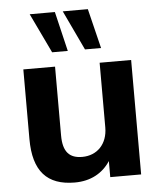

<svg xmlns="http://www.w3.org/2000/svg" viewBox="-56 -842 753 901"><g transform="rotate(-5 321.0 -391.5)"><path d="M260.3 10.7C334.5 10.7 391.6 -20.5 427.7 -75.7V0H573.2V-539.1H424.8V-234.4C424.8 -156.2 375.5 -106 305.2 -106C245.6 -106 214.8 -136.7 214.8 -214.8V-539.1H65.4V-210.9C65.4 -59.6 129.4 10.7 260.3 10.7ZM437.5 -607.4 391.6 -794.4H273.4L361.8 -607.4ZM280.8 -607.4 236.3 -794.4H117.7L207 -607.4Z"/></g></svg>

Font: Winston
Style: Bold
Weight: 700
Designer: Vernon Adams, Kim Jin-seong, David Berlow, Cristiano Sobral
Foundry: The Winston Project Authors
Version: Version 3.004